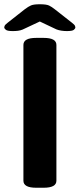

<svg xmlns="http://www.w3.org/2000/svg" viewBox="-27 -880 374 902"><path d="M143 2Q83 2 83 -31V-669Q83 -702 143 -702H178Q238 -702 238 -669V-31Q238 2 178 2ZM33 -734Q8 -734 0.5 -740Q-7 -746 -7 -751Q-7 -754 -5 -759Q-3 -764 10 -774L90 -837Q106 -849 118.5 -854.5Q131 -860 160 -860Q191 -860 203.5 -854Q216 -848 231 -836L310 -774Q323 -764 325 -759Q327 -754 327 -751Q327 -746 320 -740Q313 -734 287 -734Q274 -734 261 -736Q248 -738 238 -742L160 -779L79 -741Q69 -737 58 -735.5Q47 -734 33 -734Z"/></svg>

Font: Asap Expanded
Style: Bold
Weight: 700
Width: 7
Designer: Pablo Cosgaya
Foundry: Omnibus-Type
Version: Version 3.001; ttfautohint (v1.8.4.7-5d5b)